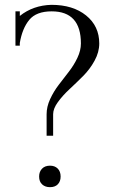

<svg xmlns="http://www.w3.org/2000/svg" viewBox="-20 -766 483 795"><path d="M187 -80Q207 -80 219 -68Q231 -56 231 -35Q231 -15 219.5 -3Q208 9 187 9Q167 9 154.5 -2.5Q142 -14 142 -35Q142 -55 154 -67.5Q166 -80 187 -80ZM62 -577H44V-719H62V-700Q117 -744 193 -746Q282 -746 336.5 -702Q391 -658 391 -586Q391 -550 371.5 -514.5Q352 -479 324 -451Q296 -423 267.5 -396.5Q239 -370 219.5 -343Q200 -316 200 -293V-204H173V-293Q173 -324 187.5 -355.5Q202 -387 223 -414.5Q244 -442 265 -469Q286 -496 300.5 -526.5Q315 -557 315 -586Q315 -719 194 -719Q130 -719 101 -683.5Q72 -648 62 -588Z"/></svg>

Font: Foglihten068fMac
Style: Regular
Weight: 500
Designer: gluk (gluksza@wp.pl)
Foundry: gluk (gluksza@wp.pl)
Version: Version 0.68